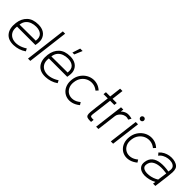

<svg xmlns="http://www.w3.org/2000/svg" viewBox="238 -1877 3064 3064"><g transform="rotate(45 1770.0 -345.5)"><path d="M511 -237H96Q86 -159 115 -112Q144 -65 198 -47.5Q252 -30 319 -43.5Q386 -57 453 -101L475 -57Q426 -23 374 -7Q322 9 269 11Q145 16 85.5 -58Q26 -132 42 -264Q56 -374 124 -438.5Q192 -503 315 -503Q392 -503 443.5 -470Q495 -437 514 -374Q522 -347 520.5 -312Q519 -277 511 -237ZM313 -453Q264 -453 218.5 -437Q173 -421 141.5 -385Q110 -349 102 -288L467 -290Q478 -374 435 -413.5Q392 -453 313 -453Z M633 0H581L667 -700H719Z M1229 -237H814Q804 -159 833 -112Q862 -65 916 -47.5Q970 -30 1037 -43.5Q1104 -57 1171 -101L1193 -57Q1144 -23 1092 -7Q1040 9 987 11Q863 16 803.5 -58Q744 -132 760 -264Q774 -374 842 -438.5Q910 -503 1033 -503Q1110 -503 1161.5 -470Q1213 -437 1232 -374Q1240 -347 1238.5 -312Q1237 -277 1229 -237ZM1031 -453Q982 -453 936.5 -437Q891 -421 859.5 -385Q828 -349 820 -288L1185 -290Q1196 -374 1153 -413.5Q1110 -453 1031 -453ZM1014 -569 1057 -702H1112L1056 -569Z M1693 -61Q1635 -14 1576.5 0.5Q1518 15 1467 2Q1416 -11 1378.5 -46.5Q1341 -82 1323 -136Q1305 -190 1313 -258Q1321 -324 1352 -374.5Q1383 -425 1428.5 -457Q1474 -489 1528 -499Q1582 -509 1636.5 -494.5Q1691 -480 1738 -437L1704 -400Q1655 -440 1599.5 -447Q1544 -454 1493.5 -433Q1443 -412 1407.5 -365.5Q1372 -319 1364 -252Q1355 -183 1380 -133.5Q1405 -84 1450.5 -61.5Q1496 -39 1553 -48Q1610 -57 1666 -104Z M1900 -209 1930 -451H1834L1840 -500H1936L1960 -700H2013L1989 -500H2084L2078 -451H1983L1953 -207Q1945 -141 1940 -107Q1935 -73 1943 -61.5Q1951 -50 1982 -49H2013L2007 3H1981Q1941 3 1920 -5.5Q1899 -14 1892 -37Q1885 -60 1888.5 -101.5Q1892 -143 1900 -209Z M2118 0 2180 -500H2232L2225 -449Q2260 -484 2305.5 -497.5Q2351 -511 2427 -490L2401 -442Q2365 -456 2332 -450.5Q2299 -445 2273 -426.5Q2247 -408 2230.5 -383Q2214 -358 2211 -333L2170 0Z M2549 -570Q2533 -570 2521 -582Q2509 -594 2509 -610Q2509 -627 2521 -638.5Q2533 -650 2549 -650Q2566 -650 2577.5 -638.5Q2589 -627 2589 -610Q2589 -594 2577.5 -582Q2566 -570 2549 -570ZM2502 0H2450L2512 -500H2564Z M2990 -61Q2932 -14 2873.5 0.5Q2815 15 2764 2Q2713 -11 2675.5 -46.5Q2638 -82 2620 -136Q2602 -190 2610 -258Q2618 -324 2649 -374.5Q2680 -425 2725.5 -457Q2771 -489 2825 -499Q2879 -509 2933.5 -494.5Q2988 -480 3035 -437L3001 -400Q2952 -440 2896.5 -447Q2841 -454 2790.5 -433Q2740 -412 2704.5 -365.5Q2669 -319 2661 -252Q2652 -183 2677 -133.5Q2702 -84 2747.5 -61.5Q2793 -39 2850 -48Q2907 -57 2963 -104Z M3217 5Q3173 5 3135 -11Q3097 -27 3076.5 -60.5Q3056 -94 3062 -145Q3072 -224 3121 -266Q3170 -308 3251.5 -318Q3333 -328 3439 -310L3445 -350Q3450 -393 3428.5 -417.5Q3407 -442 3369 -450.5Q3331 -459 3288 -452.5Q3245 -446 3206.5 -425.5Q3168 -405 3146 -372L3112 -412Q3144 -449 3185.5 -470.5Q3227 -492 3271 -499.5Q3315 -507 3356.5 -502Q3398 -497 3430 -481Q3472 -461 3485 -426Q3498 -391 3495.5 -345Q3493 -299 3486 -244L3455 0H3403L3410 -46Q3367 -21 3316 -8Q3265 5 3217 5ZM3415 -104 3437 -264Q3353 -278 3282 -271.5Q3211 -265 3165 -233.5Q3119 -202 3111 -139Q3106 -101 3126 -80Q3146 -59 3180.5 -52Q3215 -45 3257.5 -49.5Q3300 -54 3341.5 -68.5Q3383 -83 3415 -104Z"/></g></svg>

Font: Kulim Park ExtraLight
Style: Italic
Weight: 275
Italic angle: -8°
Designer: Noponies / Dale Sattler
Foundry: Noponies
Version: Version 1.000; ttfautohint (v1.8.3)